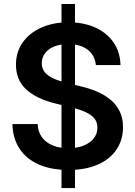

<svg xmlns="http://www.w3.org/2000/svg" viewBox="-20 -851 687 974"><path d="M292 103V-830.6H360.4V103ZM327.1 11.2Q240.7 11.2 177.7 -16.1Q114.7 -43.5 79.8 -95.7Q44.9 -147.9 43 -221.7H170.9Q172.9 -181.6 193.1 -154.3Q213.4 -127 248 -113Q282.7 -99.1 326.7 -99.1Q370.6 -99.1 403.8 -112.3Q437 -125.5 455.6 -149.2Q474.1 -172.9 474.1 -204.1Q474.1 -231.4 458.7 -250.2Q443.4 -269 413.8 -282.5Q384.3 -295.9 341.8 -306.2L260.3 -326.2Q163.6 -350.1 112.3 -397.9Q61 -445.8 61 -522.9Q61 -587.4 95.2 -635.7Q129.4 -684.1 189.5 -710.9Q249.5 -737.8 327.1 -737.8Q406.2 -737.8 464.8 -710.7Q523.4 -683.6 556.6 -634.8Q589.8 -585.9 591.3 -521H466.3Q461.4 -571.3 423.8 -599.4Q386.2 -627.4 325.7 -627.4Q285.2 -627.4 254.9 -615Q224.6 -602.5 208.3 -580.6Q191.9 -558.6 191.9 -530.3Q191.9 -501.5 208.7 -482.7Q225.6 -463.9 254.4 -451.4Q283.2 -439 318.4 -430.7L388.7 -413.1Q434.6 -402.8 473.6 -385.7Q512.7 -368.7 542 -344Q571.3 -319.3 587.6 -285.2Q604 -251 604 -206.1Q604 -141.1 570.8 -92Q537.6 -43 475.6 -15.9Q413.6 11.2 327.1 11.2Z"/></svg>

Font: Inter 20pt SemiBold
Style: Regular
Weight: 600
Version: Version 4.001;git-66647c0bb